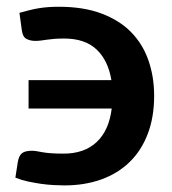

<svg xmlns="http://www.w3.org/2000/svg" viewBox="-20 -541 509 568"><path d="M37.5 -503Q53.5 -507.5 67.5 -511Q81.5 -514.5 95.5 -516.8Q109.5 -519 123.8 -520Q138 -521 154.5 -521Q227 -521 280.2 -501Q333.5 -481 368 -445.8Q402.5 -410.5 419.2 -362.2Q436 -314 436 -257.5Q436 -194.5 417.2 -145.2Q398.5 -96 363.8 -62Q329 -28 279.8 -10.2Q230.5 7.5 170 7.5Q156 7.5 138.2 6.5Q120.5 5.5 101.2 2.8Q82 0 62.2 -4.2Q42.5 -8.5 25.5 -15.5L32.5 -60.5Q35.5 -80 44.8 -87.5Q54 -95 74 -95Q81.5 -95 88.2 -93.8Q95 -92.5 104.8 -90.8Q114.5 -89 129.5 -87.8Q144.5 -86.5 168 -86.5Q229.5 -86.5 266 -120.8Q302.5 -155 310.5 -220H64.5V-304H309.5Q300 -362 265.8 -394.5Q231.5 -427 170 -427Q153 -427 140.5 -426Q128 -425 118.2 -423.5Q108.5 -422 100.5 -421Q92.5 -420 84.5 -420Q69.5 -420 58.2 -426Q47 -432 44.5 -452Z"/></svg>

Font: Lato 2
Style: Bold
Weight: 700
Designer: Lukasz Dziedzic with Adam Twardoch and Botio Nikoltchev
Foundry: tyPoland Lukasz Dziedzic
Version: Version 2.015; 2015-08-06; http://www.latofonts.com/